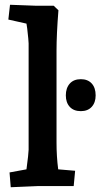

<svg xmlns="http://www.w3.org/2000/svg" viewBox="-20 -780 421 805"><path d="M20 -57 91 -70Q100 -138 100 -152V-598Q100 -609 94 -661L91 -681L15 -698L22 -760L129 -756H205L225 -737Q217 -636 217 -568V-182Q217 -124 224 -70L295 -64L289 0H142Q84 3 25 5ZM256 -380Q256 -411 272.5 -429.5Q289 -448 319 -448Q348 -448 364.5 -430Q381 -412 381 -380Q381 -350 364.5 -332Q348 -314 319 -314Q289 -314 272.5 -332Q256 -350 256 -380Z"/></svg>

Font: Andada Pro
Style: Bold
Weight: 700
Designer: Carolina Giovagnoli
Foundry: Huerta Tipografica
Version: Version 3.005; ttfautohint (v1.8.4)